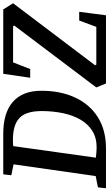

<svg xmlns="http://www.w3.org/2000/svg" viewBox="241 -930 688 1211"><g transform="rotate(-90 585.5 -324.0)"><path d="M4 0 10 -51 81 -65 155 -583 86 -597 92 -648H348Q481 -648 550 -586.5Q619 -525 619 -408Q619 -285 575.5 -193Q532 -101 451 -50.5Q370 0 255 0ZM262 -59Q323 -59 366.5 -86.5Q410 -114 437.5 -162Q465 -210 478 -273Q491 -336 491 -406Q491 -504 447.5 -545.5Q404 -587 310 -587Q299 -587 286.5 -586.5Q274 -586 270 -585L197 -64Q212 -62 229.5 -60.5Q247 -59 262 -59ZM665 0 640 -61 1030 -578 1026 -586H798L756 -478H701L726 -648H1132L1171 -586L780 -69L784 -61H1022L1062 -169H1117L1095 0Z"/></g></svg>

Font: Faustina Light SemiBold
Style: Italic
Weight: 600
Italic angle: -8°
Version: Version 1.200